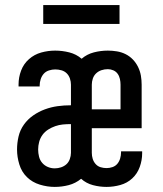

<svg xmlns="http://www.w3.org/2000/svg" viewBox="-20 -727 640 755"><path d="M195 8Q166 8 136.5 -1Q107 -10 86 -30.5Q65 -51 56 -80.5Q47 -110 47 -139Q47 -165 53 -190.5Q59 -216 74 -237Q89 -258 110.5 -273Q132 -288 156.5 -297Q181 -306 206.5 -309.5Q232 -313 258 -313H259V-394Q259 -406 255 -418Q251 -430 242.5 -438.5Q234 -447 222 -450.5Q210 -454 197 -454Q185 -454 172.5 -450Q160 -446 152 -437Q144 -428 140 -415.5Q136 -403 136 -391Q136 -390 136 -389Q136 -388 136 -387H53Q53 -389 53 -391Q53 -393 53 -395Q53 -423 63 -449.5Q73 -476 94 -494.5Q115 -513 142 -520.5Q169 -528 197 -528Q225 -528 252.5 -521Q280 -514 301 -496Q322 -514 349 -521Q376 -528 404 -528Q422 -528 440 -525Q458 -522 474 -514Q490 -506 502.5 -493Q515 -480 523 -463.5Q531 -447 534 -429.5Q537 -412 537 -394V-223H341V-126Q341 -114 344.5 -102.5Q348 -91 356 -82Q364 -73 375.5 -69.5Q387 -66 399 -66Q411 -66 422.5 -70Q434 -74 441.5 -83Q449 -92 452.5 -104Q456 -116 456 -128Q456 -129 456 -130Q456 -131 456 -132H539Q539 -130 539 -128Q539 -126 539 -124Q539 -97 529.5 -70.5Q520 -44 500 -25.5Q480 -7 453 0.5Q426 8 399 8Q372 8 345.5 1Q319 -6 299 -24Q277 -6 250 1Q223 8 195 8ZM341 -297H454V-394Q454 -405 451.5 -416.5Q449 -428 442.5 -437Q436 -446 425.5 -450.5Q415 -455 404 -455Q391 -455 379 -451Q367 -447 358 -438.5Q349 -430 345 -418Q341 -406 341 -394ZM195 -65Q208 -65 220 -69Q232 -73 241 -81Q250 -89 254.5 -101.5Q259 -114 259 -126V-239H258Q242 -239 227 -237.5Q212 -236 197.5 -231Q183 -226 169.5 -217.5Q156 -209 147 -196.5Q138 -184 134 -169Q130 -154 130 -139Q130 -125 133.5 -111Q137 -97 146 -86.5Q155 -76 168 -70.5Q181 -65 195 -65ZM150 -633V-707H450V-633Z"/></svg>

Font: Bmono
Style: Regular
Weight: 400
Monospace: yes
Designer: Belleve Invis
Foundry: Belleve Invis
Version: Version 11.2.2; ttfautohint (v1.8.2)